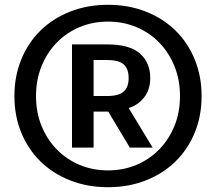

<svg xmlns="http://www.w3.org/2000/svg" viewBox="-20 -750 900 800"><path d="M430 -730Q516 -730 588 -701.5Q660 -673 711.5 -622.5Q763 -572 791.5 -502Q820 -432 820 -350Q820 -267 791.5 -197.5Q763 -128 711.5 -77.5Q660 -27 588 1.5Q516 30 430 30Q344 30 272 1.5Q200 -27 148.5 -77.5Q97 -128 68.5 -197.5Q40 -267 40 -350Q40 -432 68.5 -502Q97 -572 148.5 -622.5Q200 -673 272 -701.5Q344 -730 430 -730ZM430 -660Q366 -660 311.5 -637Q257 -614 216.5 -572.5Q176 -531 153 -474Q130 -417 130 -350Q130 -282 153 -225.5Q176 -169 216.5 -127.5Q257 -86 311.5 -63Q366 -40 430 -40Q494 -40 548.5 -63Q603 -86 643.5 -127.5Q684 -169 707 -225.5Q730 -282 730 -350Q730 -417 707 -474Q684 -531 643.5 -572.5Q603 -614 548.5 -637Q494 -660 430 -660ZM426 -565Q520 -565 563 -527Q606 -489 606 -425Q606 -376 580 -343.5Q554 -311 516 -300L616 -135H521L431 -285H370V-135H280V-565ZM370 -500V-350H426Q475 -350 495.5 -368.5Q516 -387 516 -425Q516 -463 495.5 -481.5Q475 -500 426 -500Z"/></svg>

Font: Scada
Style: Regular
Weight: 400
Designer: Jovanny Lemonad
Foundry: Jovanny Lemonad
Version: Version 3.005; ttfautohint (v0.91) -l 8 -r 50 -G 200 -x 0 -w